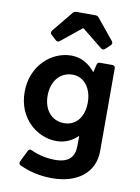

<svg xmlns="http://www.w3.org/2000/svg" viewBox="-98 -783 756 1039"><g transform="rotate(10 280.0 -263.5)"><path d="M286.1 -636.7H290L401.4 -546.9C408.2 -541 417 -541 423.8 -547.9L451.2 -573.2C458 -580.1 458 -587.9 452.1 -595.7L359.4 -709C354.5 -715.8 347.7 -717.8 339.8 -717.8H236.3C228.5 -717.8 221.7 -715.8 216.8 -709L124 -595.7C118.2 -587.9 118.2 -580.1 125 -573.2L152.3 -547.9C159.2 -541 168 -541 174.8 -546.9ZM392.6 -455.1 382.8 -412.1C350.6 -452.1 307.6 -480.5 251 -480.5C142.6 -480.5 35.2 -388.7 35.2 -243.2C35.2 -98.6 142.6 -10.7 250 -10.7C298.8 -10.7 336.9 -30.3 367.2 -60.5V-7.8C367.2 56.6 336.9 90.8 259.8 90.8C220.7 90.8 170.9 82 127.9 61.5C119.1 56.6 111.3 59.6 107.4 68.4L76.2 131.8C72.3 140.6 74.2 149.4 84 153.3C140.6 178.7 196.3 191.4 260.7 191.4C398.4 191.4 493.2 122.1 493.2 1V-453.1C493.2 -462.9 487.3 -468.8 477.5 -468.8H409.2C400.4 -468.8 394.5 -464.8 392.6 -455.1ZM274.4 -113.3C207 -113.3 161.1 -165 161.1 -245.1C161.1 -324.2 207 -379.9 275.4 -379.9C338.9 -379.9 381.8 -323.2 381.8 -245.1C381.8 -165 338.9 -113.3 274.4 -113.3Z"/></g></svg>

Font: Ed Sans Neue SemiBold
Style: Regular
Weight: 600
Designer: Stephen Hutchings
Version: Version 1.004;PS 001.004;hotconv 1.0.88;makeotf.lib2.5.64775